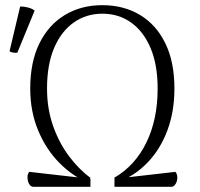

<svg xmlns="http://www.w3.org/2000/svg" viewBox="-20 -723 774 743"><path d="M330 -35 321 -16Q261 -41 209.5 -93Q158 -145 127.5 -218.5Q97 -292 97 -380Q97 -483 132.5 -555Q168 -627 231 -665Q294 -703 376 -703Q459 -703 522 -665Q585 -627 620 -555Q655 -483 655 -380Q655 -292 628 -219Q601 -146 550.5 -93.5Q500 -41 431 -16L422 -35Q503 -82 546.5 -171.5Q590 -261 590 -380Q590 -473 562.5 -537.5Q535 -602 487 -636Q439 -670 376 -670Q314 -670 265.5 -636Q217 -602 189.5 -537.5Q162 -473 162 -380Q162 -302 185.5 -235.5Q209 -169 247.5 -118Q286 -67 330 -35ZM110 0Q102 0 96.5 -6Q91 -12 88.5 -21Q86 -30 86.5 -40Q87 -50 93 -58L330 -31V0ZM423 0V-31L659 -58Q665 -50 666 -40Q667 -30 664 -21Q661 -12 655.5 -6Q650 0 642 0ZM47 -519Q41 -518 31 -519.5Q21 -521 17 -525L58 -698Q73 -698 88.5 -694Q104 -690 114 -682Z"/></svg>

Font: Arima Light
Style: Regular
Weight: 300
Designer: Joana Correia and Natanael Gama
Foundry: NDISCOVER
Version: Version 1.101;gftools[0.9.23]